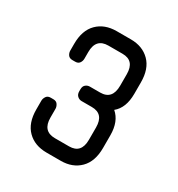

<svg xmlns="http://www.w3.org/2000/svg" viewBox="-108 -479 514 553"><g transform="rotate(30 148.5 -202.0)"><path d="M124 0Q84 0 60 -24Q36 -48 36 -93V-122Q36 -129 40.5 -136Q45 -143 55 -143H64Q74 -143 78.5 -136Q83 -129 83 -122V-93Q83 -48 124 -48H171Q211 -48 211 -93V-134Q211 -179 171 -179H137Q129 -179 123 -184.5Q117 -190 117 -200V-207Q117 -217 123 -222Q129 -227 137 -227H171Q211 -227 211 -273V-311Q211 -356 171 -356H124Q83 -356 83 -311V-289Q83 -281 78.5 -274.5Q74 -268 64 -268H55Q45 -268 40.5 -274.5Q36 -281 36 -289V-311Q36 -356 60 -380Q84 -404 124 -404H171Q210 -404 234 -380Q258 -356 258 -311V-273Q258 -226 231 -204Q258 -181 258 -135V-93Q258 -48 234 -24Q210 0 171 0Z"/></g></svg>

Font: Chathura ExtraBold
Style: Regular
Weight: 800
Designer: Appaji Ambarisha Darbha
Foundry: Aditya Fonts
Version: Version 1.002 2016